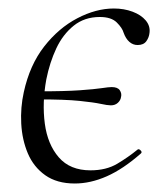

<svg xmlns="http://www.w3.org/2000/svg" viewBox="-20 -419 385 452"><path d="M241 -171Q233 -171 217 -174.5Q201 -178 167 -181.5Q133 -185 69 -185V-204Q133 -204 168 -206.5Q203 -209 219.5 -211.5Q236 -214 243 -214Q257 -214 262 -206.5Q267 -199 265 -191Q264 -183 257.5 -177Q251 -171 241 -171ZM156 13Q114 13 86.5 -6.5Q59 -26 45.5 -58Q32 -90 30 -128Q28 -166 36 -202Q50 -266 84 -309.5Q118 -353 162 -376Q206 -399 248 -399Q272 -399 292 -391.5Q312 -384 323 -371Q334 -358 332 -342Q331 -331 324.5 -322Q318 -313 304 -313Q293 -313 284.5 -320.5Q276 -328 271 -342Q268 -353 255 -366Q242 -379 215 -379Q179 -379 153.5 -358.5Q128 -338 112.5 -305Q97 -272 89 -232Q79 -177 85.5 -128Q92 -79 118.5 -48.5Q145 -18 193 -18Q230 -18 256 -33.5Q282 -49 304 -67Q307 -69 311 -65Q315 -61 312 -58Q270 -21 231.5 -4Q193 13 156 13Z"/></svg>

Font: Cormorant Infant Light
Style: Italic
Weight: 300
Italic angle: -10°
Designer: Christian Thalmann (Catharsis Fonts)
Foundry: Catharsis Fonts
Version: Version 4.001